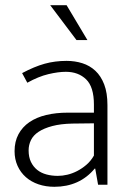

<svg xmlns="http://www.w3.org/2000/svg" viewBox="-20 -710 499 738"><path d="M65 -429Q112 -454 151.5 -465Q191 -476 236 -476Q268 -476 296.5 -467Q325 -458 346.5 -438Q368 -418 380.5 -385.5Q393 -353 393 -306V0H357L346 -62H344Q315 -27 276 -9.5Q237 8 189 8Q156 8 128 -1.5Q100 -11 79.5 -29Q59 -47 47.5 -72.5Q36 -98 36 -129Q36 -166 51 -194Q66 -222 93 -240.5Q120 -259 157.5 -268Q195 -277 241 -277H341V-308Q341 -376 311 -405Q281 -434 233 -434Q204 -434 166 -425Q128 -416 85 -392ZM341 -236 258 -235Q213 -234 181 -225.5Q149 -217 128.5 -203.5Q108 -190 99 -171.5Q90 -153 90 -132Q90 -106 99 -87.5Q108 -69 123 -57Q138 -45 158.5 -39.5Q179 -34 202 -34Q220 -34 239 -38.5Q258 -43 276.5 -52.5Q295 -62 312 -76.5Q329 -91 341 -112ZM173 -690H236L316 -556H274Z"/></svg>

Font: Mukta ExtraLight
Style: Regular
Weight: 275
Designer: Girish Dalvi and Yashodeep Gholap
Foundry: Ek Type
Version: Version 2.538;PS 1.002;hotconv 16.6.51;makeotf.lib2.5.65220;